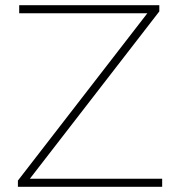

<svg xmlns="http://www.w3.org/2000/svg" viewBox="-20 -720 682 740"><path d="M49 0V-24L548 -669H54V-700H594V-676L95 -31H605V0Z"/></svg>

Font: Montserrat Thin ExtraLight
Style: Regular
Weight: 250
Version: Version 9.000